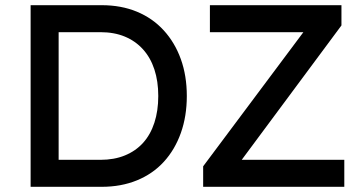

<svg xmlns="http://www.w3.org/2000/svg" viewBox="-20 -720 1402 740"><path d="M98 0V-700H372Q447 -700 507.5 -675Q568 -650 611 -603Q654 -556 677 -492Q700 -428 700 -350Q700 -272 677 -207.5Q654 -143 611.5 -96.5Q569 -50 508 -25Q447 0 372 0ZM206 -93 203 -104H367Q420 -104 461.5 -121Q503 -138 531.5 -169.5Q560 -201 575 -247Q590 -293 590 -350Q590 -407 575 -452.5Q560 -498 531 -530Q502 -562 461 -579Q420 -596 367 -596H200L206 -605ZM763 0V-79L1162 -613L1177 -596H789V-700H1296V-622L899 -87L883 -104H1307V0Z"/></svg>

Font: Lexend Medium
Style: Regular
Weight: 500
Designer: Bonnie Shaver-Troup, Thomas Jockin
Foundry: Lexend
Version: Version 1.005